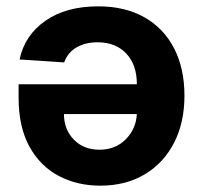

<svg xmlns="http://www.w3.org/2000/svg" viewBox="-20 -576 638 603"><path d="M288.7 -556.1Q372.5 -556.1 433.2 -521.8Q494 -487.6 526.6 -424.5Q559.3 -361.5 559.3 -275.2Q559.3 -191.1 526.6 -127.5Q494 -63.9 434.5 -28.4Q375 7.1 294.7 7.1Q222.7 7.1 164.6 -23.4Q106.5 -54 72.4 -115.6Q38.4 -177.2 38.4 -269.9V-311.4H409.8V-311.8Q409.8 -372.9 376.4 -408Q343 -443.2 286.2 -443.2Q248.2 -443.2 220.5 -427.2Q192.8 -411.2 181.5 -380L41.5 -389.2Q57.5 -465.2 122.5 -510.7Q187.5 -556.1 288.7 -556.1ZM409.8 -217.7H180.8Q181.1 -169 212 -137.4Q242.9 -105.8 292.3 -105.8Q342.7 -105.8 375 -138.5Q407.3 -171.2 409.8 -217.7Z"/></svg>

Font: Inter UI
Style: Bold
Weight: 700
Designer: Rasmus Andersson
Foundry: rsms
Version: 3.2;8d6f07862